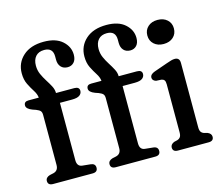

<svg xmlns="http://www.w3.org/2000/svg" viewBox="-102 -853 1144 987"><g transform="rotate(-15 470.5 -359.5)"><path d="M206 -89Q206 -55.5 233 -52.5L277 -48Q301.5 -45.5 301.5 -23.5Q301.5 0 274.5 0H64.5Q37 0 37 -23Q37 -42 60.5 -49L79.5 -53Q106.5 -59.5 106.5 -90V-356.5Q106.5 -370.5 100.5 -377.5Q94.5 -384.5 78 -391L60.5 -397Q29 -409 29 -427Q29 -448 53 -448H108Q106 -467.5 93 -487.5Q80 -507.5 67.8 -532.2Q55.5 -557 55.5 -591Q55.5 -646.5 95.8 -682.8Q136 -719 206 -719Q270 -719 304.5 -688.2Q339 -657.5 339 -615Q339 -588.5 326 -574.5Q313 -560.5 292.5 -560.5Q270 -560.5 257 -574.8Q244 -589 244 -613.5V-631Q244 -677.5 197.5 -677.5Q168 -677.5 152 -659.5Q136 -641.5 136 -610Q136 -585.5 145.5 -564.2Q155 -543 167.5 -523.5Q180 -504 189.8 -485.5Q199.5 -467 199.5 -448.5V-448H296.5Q323.5 -448 323.5 -427Q323.5 -412.5 311 -403.2Q298.5 -394 270.5 -394H206ZM539.5 -89Q539.5 -55.5 566.5 -52.5L610.5 -48Q635 -45.5 635 -23.5Q635 0 608 0H398Q370.5 0 370.5 -23Q370.5 -42 394 -49L413 -53Q440 -59.5 440 -90V-356.5Q440 -370.5 434 -377.5Q428 -384.5 411.5 -391L394 -397Q362.5 -409 362.5 -427Q362.5 -448 386.5 -448H441.5Q439.5 -467.5 426.5 -487.5Q413.5 -507.5 401.2 -532.2Q389 -557 389 -591Q389 -646.5 429.2 -682.8Q469.5 -719 539.5 -719Q603.5 -719 638 -688.2Q672.5 -657.5 672.5 -615Q672.5 -588.5 659.5 -574.5Q646.5 -560.5 626 -560.5Q603.5 -560.5 590.5 -574.8Q577.5 -589 577.5 -613.5V-631Q577.5 -677.5 531 -677.5Q501.5 -677.5 485.5 -659.5Q469.5 -641.5 469.5 -610Q469.5 -585.5 479 -564.2Q488.5 -543 501 -523.5Q513.5 -504 523.2 -485.5Q533 -467 533 -448.5V-448H630Q657 -448 657 -427Q657 -412.5 644.5 -403.2Q632 -394 604 -394H539.5ZM800 -548Q768.5 -548 749 -565.8Q729.5 -583.5 729.5 -612Q729.5 -640.5 749 -658.2Q768.5 -676 800 -676Q832 -676 851.5 -658.2Q871 -640.5 871 -612.5Q871 -583.5 851.5 -565.8Q832 -548 800 -548ZM860 -431V-89Q860 -72 865.5 -64Q871 -56 882 -52.5L899.5 -48Q919 -39.5 919 -23Q919 0 892 0H729Q701.5 0 701.5 -23Q701.5 -39.5 721 -48L739.5 -52.5Q750 -56 755.5 -64Q761 -72 761 -89V-343.5Q761 -359 756.2 -365.5Q751.5 -372 741.5 -374L712.5 -375.5Q693.5 -381.5 693.5 -397Q693.5 -414.5 718.5 -423.5L788.5 -448Q804 -453.5 814.5 -456.5Q825 -459.5 834 -459.5Q860 -459.5 860 -431Z"/></g></svg>

Font: Fraunces 72pt S100
Style: Regular
Weight: 400
Version: Version 1.000; ttfautohint (v1.8.3)